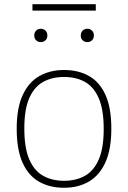

<svg xmlns="http://www.w3.org/2000/svg" viewBox="-20 -879 606 908"><path d="M283 9Q216 9 165.5 -19.2Q115 -47.5 87 -109Q59 -170.5 59 -270Q59 -368 87.2 -429.2Q115.5 -490.5 166 -519.2Q216.5 -548 283 -548Q350 -548 400.2 -520Q450.5 -492 478.5 -430.8Q506.5 -369.5 506.5 -270Q506.5 -172 478.2 -110.5Q450 -49 399.8 -20Q349.5 9 283 9ZM283 -24Q340 -24 382 -47.8Q424 -71.5 447.2 -125.2Q470.5 -179 470.5 -269Q470.5 -360 447.2 -414Q424 -468 382 -491.5Q340 -515 283 -515Q226 -515 183.8 -491.5Q141.5 -468 118.2 -414.5Q95 -361 95 -271.5Q95 -180 118.2 -125.8Q141.5 -71.5 183.8 -47.8Q226 -24 283 -24ZM393 -680Q379.5 -680 370.8 -688.5Q362 -697 362 -711Q362 -725.5 370.8 -734.2Q379.5 -743 393 -743Q406.5 -743 415.2 -734.2Q424 -725.5 424 -711Q424 -697 415.2 -688.5Q406.5 -680 393 -680ZM173 -680Q159.5 -680 150.8 -688.5Q142 -697 142 -711Q142 -725.5 150.8 -734.2Q159.5 -743 173 -743Q186.5 -743 195.2 -734.2Q204 -725.5 204 -711Q204 -697 195.2 -688.5Q186.5 -680 173 -680ZM133.5 -829V-859H433V-829Z"/></svg>

Font: Encode Sans SemiExpanded SemiExpanded Thin
Style: Regular
Weight: 100
Width: 6
Designer: Multiple Designers
Foundry: Impallari Type
Version: Version 3.000; ttfautohint (v1.8.3) -l 8 -r 50 -G 200 -x 14 